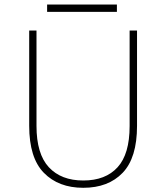

<svg xmlns="http://www.w3.org/2000/svg" viewBox="-20 -838 750 868"><path d="M356.5 11Q244.5 11 178.2 -56.8Q112 -124.5 112 -269V-700H145V-269Q145 -142 200.8 -82Q256.5 -22 356.5 -22Q457 -22 511.5 -81.8Q566 -141.5 566 -268V-700H599.5V-269Q599.5 -124.5 534.5 -56.8Q469.5 11 356.5 11ZM193 -817.5H508.5V-784.5H193Z"/></svg>

Font: League Mono Thin
Style: Regular
Weight: 100
Width: 6
Designer: Tyler Finck
Foundry: The League of Moveable Type / Tyler Finck
Version: Version 2.300;RELEASE